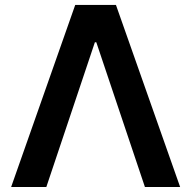

<svg xmlns="http://www.w3.org/2000/svg" viewBox="-20 -747 764 767"><path d="M165.1 0H24.5L280.5 -727.3H443.2L699.6 0H558.9L364.7 -578.1H359Z"/></svg>

Font: Inter Zeller Semi Bold
Style: Regular
Weight: 600
Designer: Rasmus Andersson; Joe Bland
Foundry: zeller
Version: Version 3.015;git-dec3a8cb1